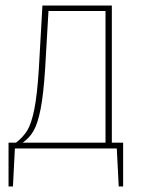

<svg xmlns="http://www.w3.org/2000/svg" viewBox="-20 -539 535 697"><path d="M427 -21V138H411L404 0H34L27 138H11V-21H38Q64 -41 79 -65.5Q94 -90 104.5 -142Q115 -194 121 -289L134 -519H386V-21ZM363 -499H156L144 -292Q138 -197 127.5 -143.5Q117 -90 101.5 -63.5Q86 -37 62 -21H363Z"/></svg>

Font: Fira Sans Condensed Thin
Style: Regular
Weight: 250
Width: 3
Designer: Carrois Corporate & Edenspiekermann AG
Foundry: Carrois Corporate GbR & Edenspiekermann AG
Version: Version 4.203